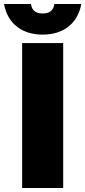

<svg xmlns="http://www.w3.org/2000/svg" viewBox="-58 -934 424 954"><path d="M52 0H256V-720H52ZM-38 -914C-20 -816 52 -762 154 -762C256 -762 328 -816 346 -914H212C208 -884 190 -867 154 -867C118 -867 100 -884 96 -914Z"/></svg>

Font: Aspekta 900
Style: Regular
Weight: 900
Designer: Ivo Dolenc
Version: Version 2.000